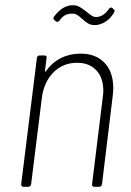

<svg xmlns="http://www.w3.org/2000/svg" viewBox="-20 -714 500 734"><path d="M207 -635Q200 -627 193 -633L188 -637Q181 -643 187 -651Q219 -694 258 -694Q272 -694 282.5 -688.5Q293 -683 307 -672Q311 -669 319 -662.5Q327 -656 333.5 -652.5Q340 -649 347 -649Q360 -649 371.5 -655.5Q383 -662 396 -679Q398 -684 402 -685Q406 -686 410 -683L414 -679Q421 -675 416 -666Q401 -641 381 -629.5Q361 -618 343 -618Q328 -618 317.5 -624Q307 -630 295 -641Q283 -652 275 -657Q267 -662 255 -662Q241 -662 230 -656.5Q219 -651 207 -635ZM413 -377Q413 -368 411 -348L370 -10Q368 0 359 0H340Q336 0 333.5 -3Q331 -6 332 -10L373 -343Q375 -359 375 -367Q375 -417 348 -445.5Q321 -474 275 -474Q221 -474 184.5 -437.5Q148 -401 140 -340L99 -10Q97 0 88 0H70Q61 0 61 -10L121 -492Q121 -496 124 -499Q127 -502 131 -502H150Q160 -502 158 -492L152 -444Q152 -441 153.5 -440.5Q155 -440 156 -442Q179 -475 213 -492Q247 -509 288 -509Q346 -509 379.5 -474Q413 -439 413 -377Z"/></svg>

Font: Barlow Semi Condensed ExLight
Style: Italic
Weight: 275
Width: 4
Italic angle: -7°
Designer: Jeremy Tribby
Foundry: Tribby Type
Version: Version 1.408